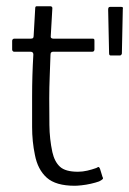

<svg xmlns="http://www.w3.org/2000/svg" viewBox="-20 -596 414 616"><path d="M220 0Q159 0 130 -26Q101 -52 92 -99Q83 -142 83 -189Q83 -236 83 -286Q83 -321 84 -354Q85 -387 87 -421Q87 -430 78 -430H25Q23 -430 21 -432Q19 -434 19 -437V-465Q19 -468 21 -470Q23 -472 26 -472H79Q84 -472 86 -474Q88 -476 88 -482L93 -570Q93 -576 98 -576H141Q144 -576 146 -574.5Q148 -573 148 -570L143 -483Q142 -477 144 -474.5Q146 -472 151 -472H277Q281 -472 282 -470.5Q283 -469 283 -465V-437Q283 -435 281.5 -432.5Q280 -430 276 -430H150Q147 -430 144.5 -428Q142 -426 142 -420Q141 -386 139.5 -351Q138 -316 138 -280Q138 -239 138.5 -194.5Q139 -150 148 -108Q155 -77 172.5 -61Q190 -45 230 -45Q245 -45 260 -48.5Q275 -52 289 -57Q295 -61 297 -60Q299 -59 301 -54L309 -28Q312 -24 309 -21Q306 -18 298 -14Q287 -10 271.5 -6.5Q256 -3 241.5 -1.5Q227 0 220 0ZM335 -418Q333 -418 331.5 -419.5Q330 -421 330 -425L327 -565Q327 -570 328.5 -572Q330 -574 334 -574H368Q373 -574 374 -572Q375 -570 374 -567L371 -424Q370 -421 368.5 -419.5Q367 -418 364 -418Z"/></svg>

Font: Glory Light
Style: Regular
Weight: 300
Version: Version 1.011